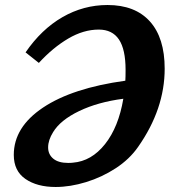

<svg xmlns="http://www.w3.org/2000/svg" viewBox="-20 -729 705 766"><path d="M472 -335Q371 -322 296 -286Q221 -250 192 -202Q172 -170 172 -141Q172 -113 192.5 -96Q213 -79 252 -79Q264 -79 271 -80Q345 -86 399 -154Q453 -222 472 -335ZM480 -407Q481 -421 481 -450Q481 -532 454.5 -571.5Q428 -611 374 -611Q313 -611 252 -575Q191 -539 135 -478L82 -520Q145 -612 229 -660.5Q313 -709 409 -709Q519 -709 578 -643.5Q637 -578 637 -455Q637 -294 531 -143Q497 -94 442 -58Q387 -22 323.5 -2.5Q260 17 202 17Q128 17 81.5 -15Q35 -47 35 -111Q35 -222 152 -300Q269 -378 480 -407Z"/></svg>

Font: Andada Pro
Style: Bold Italic
Weight: 700
Italic angle: -7°
Designer: Carolina Giovagnoli
Foundry: Huerta Tipografica
Version: Version 3.005; ttfautohint (v1.8.4)